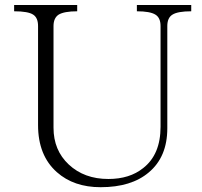

<svg xmlns="http://www.w3.org/2000/svg" viewBox="-20 -739 815 776"><path d="M37.1 -718.8V-693.4Q93.8 -693.4 114.3 -679.7Q133.8 -667 133.8 -633.8V-233.4Q133.8 -110.4 210 -43Q278.3 17.6 386.7 17.6Q510.7 17.6 581.1 -42Q656.2 -104.5 656.2 -220.7V-633.8Q656.2 -667 676.8 -679.7Q698.2 -693.4 752.9 -693.4V-718.8H533.2V-693.4Q586.9 -693.4 608.4 -679.7Q628.9 -667 628.9 -633.8V-226.6Q628.9 -114.3 558.6 -59.6Q503.9 -15.6 418 -15.6Q320.3 -15.6 257.8 -74.2Q196.3 -131.8 196.3 -222.7V-633.8Q196.3 -666 216.8 -679.7Q239.3 -693.4 292 -693.4V-718.8Z"/></svg>

Font: Batang
Style: Regular
Weight: 400
Version: Version 2.21